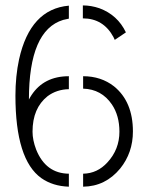

<svg xmlns="http://www.w3.org/2000/svg" viewBox="-20 -702 558 723"><path d="M239.3 1V-47.9Q152.3 -48.8 116.2 -138.7Q102.5 -174.8 102.5 -206.1Q102.5 -294.9 159.2 -339.8Q193.4 -365.2 239.3 -366.2V-415Q145.5 -415 98.6 -343.8Q92.8 -335 88.9 -327.1Q88.9 -587.9 217.8 -627Q228.5 -629.9 239.3 -631.8V-680.7Q93.8 -668 51.8 -478.5Q38.1 -415 38.1 -341.8Q38.1 -100.6 135.7 -31.2Q178.7 -1 239.3 1ZM293 1Q377 0 432.6 -67.4Q480.5 -127 480.5 -207Q480.5 -319.3 409.2 -377Q360.4 -415 293 -415V-368.2Q362.3 -366.2 401.4 -308.6Q429.7 -266.6 429.7 -206.1Q429.7 -139.6 384.8 -90.8Q346.7 -48.8 293 -47.9ZM412.1 -551.8 454.1 -580.1Q422.9 -645.5 354.5 -670.9Q323.2 -681.6 292 -681.6V-632.8Q369.1 -632.8 407.2 -562.5Q410.2 -556.6 412.1 -551.8Z"/></svg>

Font: Post No Bills Colombo
Style: Regular
Weight: 400
Designer: Kosala Senevirathne, Siva Puranthara, Lasantha Premarathna, Tharique Azeez
Foundry: Mooniak
Version: Version 1.220 ; ttfautohint (v1.6)